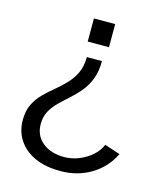

<svg xmlns="http://www.w3.org/2000/svg" viewBox="-105 -596 721 846"><g transform="rotate(15 255.5 -173.0)"><path d="M218.5 -411.5V-517H315.5V-411.5ZM482 31.5Q450.5 96.5 388.8 133.8Q327 171 249 171Q180 171 131.5 148.5Q83 126 57.2 86.5Q31.5 47 31.5 -4.5Q31.5 -46 46 -75.5Q60.5 -105 83.2 -128Q106 -151 131.8 -172Q157.5 -193 180.2 -216.8Q203 -240.5 217.8 -271Q232.5 -301.5 232.5 -344.5H301.5Q301.5 -296.5 287.8 -261.8Q274 -227 252.5 -201.2Q231 -175.5 206.8 -154Q182.5 -132.5 161 -111.5Q139.5 -90.5 126 -65.5Q112.5 -40.5 112.5 -7.5Q112.5 45 150.2 76Q188 107 249.5 107Q283.5 107 316.5 93.8Q349.5 80.5 374.8 58Q400 35.5 411 8Z"/></g></svg>

Font: Public Sans Thin Light
Style: Regular
Weight: 300
Version: Version 1.007